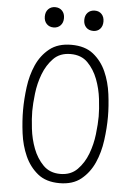

<svg xmlns="http://www.w3.org/2000/svg" viewBox="-62 -981 723 1037"><g transform="rotate(5 300.0 -462.5)"><path d="M300 -40Q357 -40 392.5 -76Q428 -112 447.5 -163.5Q467 -215 473.5 -271Q480 -327 480 -367Q480 -406 473.5 -461.5Q467 -517 447.5 -568Q428 -619 393 -654.5Q358 -690 300 -690Q242 -690 207 -654Q172 -618 152.5 -567Q133 -516 126.5 -460Q120 -404 120 -365Q120 -326 126.5 -270Q133 -214 152.5 -163Q172 -112 207.5 -76Q243 -40 300 -40ZM300 10Q227 10 182 -26.5Q137 -63 112 -119Q87 -175 78.5 -241Q70 -307 70 -367Q70 -425 78.5 -490.5Q87 -556 111.5 -611.5Q136 -667 181.5 -703.5Q227 -740 300 -740Q374 -740 419 -704Q464 -668 488.5 -613Q513 -558 521.5 -492.5Q530 -427 530 -369Q530 -309 521 -242Q512 -175 487 -119Q462 -63 417 -26.5Q372 10 300 10ZM410 -825Q386 -825 371.5 -840Q357 -855 357 -880Q357 -905 371.5 -920Q386 -935 410 -935Q433 -935 447 -920Q461 -905 461 -880Q461 -855 447 -840Q433 -825 410 -825ZM195 -825Q172 -825 157.5 -840Q143 -855 143 -880Q143 -905 157.5 -920Q172 -935 195 -935Q218 -935 232.5 -920Q247 -905 247 -880Q247 -855 232.5 -840Q218 -825 195 -825Z"/></g></svg>

Font: Maple Mono Thin
Style: Regular
Weight: 250
Monospace: yes
Designer: subframe7536
Version: Version 7.000